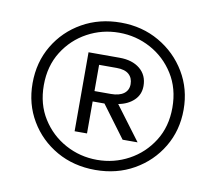

<svg xmlns="http://www.w3.org/2000/svg" viewBox="-63 -823 739 656"><g transform="rotate(10 306.5 -494.5)"><path d="M306.5 -238.5Q231.5 -238.5 172.2 -272.2Q113 -306 78.8 -363.8Q44.5 -421.5 44.5 -493.5Q44.5 -566.5 79 -624.5Q113.5 -682.5 172.8 -716Q232 -749.5 306.5 -749.5Q380.5 -749.5 439.8 -715.2Q499 -681 533.8 -623Q568.5 -565 568.5 -493.5Q568.5 -421.5 534 -363.8Q499.5 -306 440.2 -272.2Q381 -238.5 306.5 -238.5ZM306.5 -273.5Q365.5 -273.5 416.2 -301Q467 -328.5 498.2 -378Q529.5 -427.5 529.5 -493.5Q529.5 -560 498.2 -609.8Q467 -659.5 416.2 -687Q365.5 -714.5 306.5 -714.5Q247.5 -714.5 196.8 -687Q146 -659.5 114.8 -609.8Q83.5 -560 83.5 -493.5Q83.5 -427.5 114.8 -378Q146 -328.5 196.8 -301Q247.5 -273.5 306.5 -273.5ZM214.5 -356.5V-630.5H322.5Q366.5 -630.5 393 -608.8Q419.5 -587 419.5 -549.5Q419.5 -519.5 398.8 -499.8Q378 -480 345 -474L433 -356.5H381L298.5 -467.5H257.5V-356.5ZM257.5 -503.5H314.5Q343.5 -503.5 359.2 -515.2Q375 -527 375 -548Q375 -569.5 361 -582Q347 -594.5 318.5 -594.5H257.5Z"/></g></svg>

Font: Geologica Cursive ExtraLight
Style: Regular
Weight: 250
Designer: Sindre Bremnes, Frode Helland
Foundry: Monokrom Skriftforlag AS
Version: Version 1.010;gftools[0.9.28]